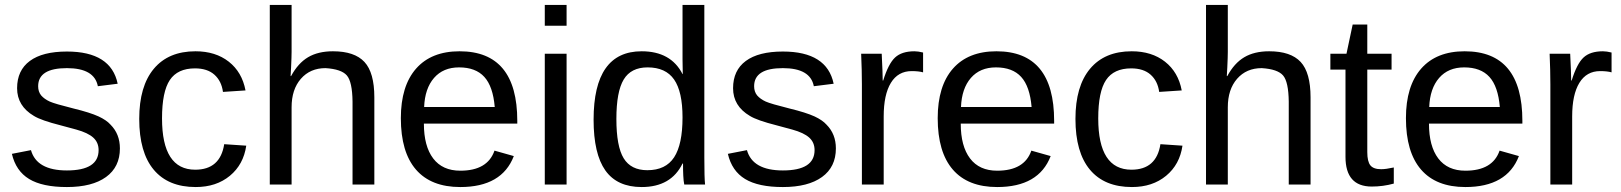

<svg xmlns="http://www.w3.org/2000/svg" viewBox="-20 -745 6542 775"><path d="M464 -146Q464 -71 408 -30.5Q352 10 250 10Q151 10 97.5 -22.5Q44 -55 28 -124L105 -139Q128 -57 250 -57Q378 -57 378 -139Q378 -170 356.5 -189.5Q335 -209 288 -222L225 -239Q146 -259 117 -277Q49 -317 49 -389Q49 -461 100.5 -499Q152 -537 250 -537Q428 -537 455 -407L375 -397Q361 -470 250 -470Q134 -470 134 -397Q134 -375 146 -360Q159 -345 181 -335Q201 -326 277 -307Q343 -291 378 -275Q410 -260 426 -242Q464 -204 464 -146Z M634 -267Q634 -60 768 -60Q869 -60 885 -163L974 -157Q963 -81 908 -35.5Q853 10 770 10Q659 10 600.5 -60Q542 -130 542 -265Q542 -397 601 -467.5Q660 -538 769 -538Q850 -538 903.5 -496Q957 -454 971 -380L880 -374Q874 -418 845.5 -443.5Q817 -469 767 -469Q697 -469 665.5 -422Q634 -375 634 -267Z M1153 -438H1155Q1183 -490 1223.5 -514Q1264 -538 1324 -538Q1411 -538 1451 -495Q1491 -452 1491 -352V0H1403V-335Q1402 -415 1380 -440.5Q1358 -466 1294 -470Q1232 -470 1194.5 -427Q1157 -384 1157 -312V0H1069V-725H1157V-536Q1157 -516 1155 -474Q1153 -439 1153 -438Z M2068 -246H1691Q1691 -155 1728.5 -105.5Q1766 -56 1838 -56Q1948 -56 1976 -137L2054 -115Q2006 10 1838 10Q1720 10 1659 -60.5Q1598 -131 1598 -268Q1598 -398 1659.5 -468Q1721 -538 1835 -538Q2068 -538 2068 -257ZM1692 -313H1977Q1970 -396 1935 -434.5Q1900 -473 1833 -473Q1769 -473 1732 -430.5Q1695 -388 1692 -313Z M2267 -641H2179V-725H2267ZM2267 0H2179V-528H2267Z M2737 -85H2735Q2689 10 2570 10Q2471 10 2423.5 -57Q2376 -124 2376 -262Q2376 -538 2570 -538Q2688 -538 2735 -446H2736L2735 -505V-725H2823V-109Q2823 -26 2826 0H2742Q2739 -14 2738 -36Q2737 -55 2737 -85ZM2468 -265Q2468 -154 2497.5 -106Q2527 -58 2593 -58Q2667 -58 2701 -110Q2735 -162 2735 -271Q2735 -375 2701 -424Q2667 -473 2594 -473Q2527 -473 2497.5 -424Q2468 -375 2468 -265Z M3354 -146Q3354 -71 3298 -30.5Q3242 10 3140 10Q3041 10 2987.5 -22.5Q2934 -55 2918 -124L2995 -139Q3018 -57 3140 -57Q3268 -57 3268 -139Q3268 -170 3246.5 -189.5Q3225 -209 3178 -222L3115 -239Q3036 -259 3007 -277Q2939 -317 2939 -389Q2939 -461 2990.5 -499Q3042 -537 3140 -537Q3318 -537 3345 -407L3265 -397Q3251 -470 3140 -470Q3024 -470 3024 -397Q3024 -375 3036 -360Q3049 -345 3071 -335Q3091 -326 3167 -307Q3233 -291 3268 -275Q3300 -260 3316 -242Q3354 -204 3354 -146Z M3547 0H3459V-405Q3459 -460 3456 -528H3539Q3543 -448 3543 -420H3545Q3566 -488 3593 -513Q3620 -538 3671 -538Q3686 -538 3706 -533V-453Q3688 -458 3660 -458Q3605 -458 3576 -410.5Q3547 -363 3547 -275Z M4235 -246H3858Q3858 -155 3895.5 -105.5Q3933 -56 4005 -56Q4115 -56 4143 -137L4221 -115Q4173 10 4005 10Q3887 10 3826 -60.5Q3765 -131 3765 -268Q3765 -398 3826.5 -468Q3888 -538 4002 -538Q4235 -538 4235 -257ZM3859 -313H4144Q4137 -396 4102 -434.5Q4067 -473 4000 -473Q3936 -473 3899 -430.5Q3862 -388 3859 -313Z M4413 -267Q4413 -60 4547 -60Q4648 -60 4664 -163L4753 -157Q4742 -81 4687 -35.5Q4632 10 4549 10Q4438 10 4379.5 -60Q4321 -130 4321 -265Q4321 -397 4380 -467.5Q4439 -538 4548 -538Q4629 -538 4682.5 -496Q4736 -454 4750 -380L4659 -374Q4653 -418 4624.5 -443.5Q4596 -469 4546 -469Q4476 -469 4444.5 -422Q4413 -375 4413 -267Z M4932 -438H4934Q4962 -490 5002.5 -514Q5043 -538 5103 -538Q5190 -538 5230 -495Q5270 -452 5270 -352V0H5182V-335Q5181 -415 5159 -440.5Q5137 -466 5073 -470Q5011 -470 4973.5 -427Q4936 -384 4936 -312V0H4848V-725H4936V-536Q4936 -516 4934 -474Q4932 -439 4932 -438Z M5606 -69V-4Q5563 8 5517 8Q5411 8 5411 -112V-464H5350V-528H5415L5440 -646H5499V-528H5597V-464H5499V-131Q5499 -93 5511.5 -77.5Q5524 -62 5555 -62Q5574 -62 5606 -69Z M6125 -246H5748Q5748 -155 5785.5 -105.5Q5823 -56 5895 -56Q6005 -56 6033 -137L6111 -115Q6063 10 5895 10Q5777 10 5716 -60.5Q5655 -131 5655 -268Q5655 -398 5716.5 -468Q5778 -538 5892 -538Q6125 -538 6125 -257ZM5749 -313H6034Q6027 -396 5992 -434.5Q5957 -473 5890 -473Q5826 -473 5789 -430.5Q5752 -388 5749 -313Z M6326 0H6238V-405Q6238 -460 6235 -528H6318Q6322 -448 6322 -420H6324Q6345 -488 6372 -513Q6399 -538 6450 -538Q6465 -538 6485 -533V-453Q6467 -458 6439 -458Q6384 -458 6355 -410.5Q6326 -363 6326 -275Z"/></svg>

Font: Libra Sans
Style: Regular
Weight: 400
Foundry: Context Ltd
Version: Version 1.002